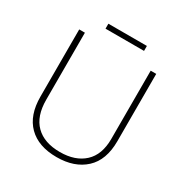

<svg xmlns="http://www.w3.org/2000/svg" viewBox="-189 -980 1095 1140"><g transform="rotate(30 358.0 -410.0)"><path d="M622 -252Q622 -123 550 -56.5Q478 10 356 10Q231 10 162.5 -58Q94 -126 94 -254V-714H133V-255Q133 -142 191.5 -84Q250 -26 358 -26Q463 -26 523.5 -82Q584 -138 584 -246V-714H622ZM491 -830V-796H227V-830Z"/></g></svg>

Font: Noto Sans Khmer UI ExtraLight
Style: Regular
Weight: 200
Designer: Danh Hong and the Monotype Design Team
Foundry: Monotype Imaging Inc.
Version: Version 2.002; ttfautohint (v1.8.4.7-5d5b)